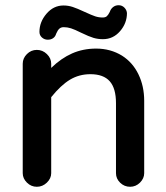

<svg xmlns="http://www.w3.org/2000/svg" viewBox="-20 -702 635 735"><path d="M131 -580Q131 -618 158 -649.5Q185 -681 223 -681Q241 -681 258 -675.5Q275 -670 305 -656Q331 -644 344.5 -639.5Q358 -635 373 -635Q383 -635 388.5 -639.5Q394 -644 400 -656Q404 -668 413 -675Q422 -682 434 -682Q447 -682 456 -673Q465 -664 466 -652Q466 -613 439.5 -582.5Q413 -552 374 -552Q355 -552 338 -557Q321 -562 290 -577Q266 -589 252 -593.5Q238 -598 224 -598Q214 -598 207.5 -592.5Q201 -587 195 -573Q192 -562 183.5 -556Q175 -550 163 -550Q150 -550 140.5 -558.5Q131 -567 131 -580ZM67 -458Q67 -479 83 -495Q99 -511 121 -511Q143 -511 159.5 -495Q176 -479 176 -458V-442Q214 -479 256 -497.5Q298 -516 348 -516Q403 -516 447 -489Q488 -463 510 -417.5Q532 -372 532 -316V-39Q532 -19 516 -3Q500 13 478 13Q456 13 440 -2.5Q424 -18 424 -39V-307Q424 -364 400 -391Q376 -418 326 -418Q283 -418 248 -397Q213 -376 176 -330V-39Q176 -19 159.5 -3Q143 13 121 13Q99 13 83 -3Q67 -19 67 -39Z"/></svg>

Font: 寒蝉全圆体 Bold
Style: Regular
Weight: 700
Designer: Warren2060
      Designed by Motoya company      

      [Varela Round]
      Joe Prince(Latin component); Avraham Cornf
Foundry: ChillType
Version: Version 3.200